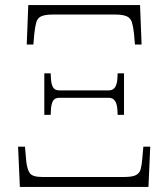

<svg xmlns="http://www.w3.org/2000/svg" viewBox="-20 -734 661 754"><path d="M85 -559 91 -714H530L536 -559H510L506 -604Q503 -630 498 -646.5Q493 -663 477.5 -670Q462 -677 429 -677H191Q157 -677 142 -670Q127 -663 122.5 -646.5Q118 -630 115 -604L111 -559ZM154 -283V-446H179L180 -427Q181 -404 188 -391.5Q195 -379 213 -379H407Q424 -379 432 -391.5Q440 -404 441 -427L442 -446H467V-283H442L441 -302Q440 -324 432 -337Q424 -350 407 -350H213Q195 -350 188 -337.5Q181 -325 180 -302L179 -283ZM58 0 51 -158H78L83 -102Q86 -72 96 -55.5Q106 -39 145 -39H468Q500 -39 514 -46.5Q528 -54 532 -68Q536 -82 538 -103L543 -158H570L563 0Z"/></svg>

Font: Noto Serif ExtraLight
Style: Regular
Weight: 200
Designer: Monotype Design Team
Foundry: Monotype Imaging Inc.
Version: Version 2.015; ttfautohint (v1.8.4.7-5d5b)